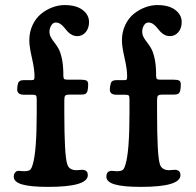

<svg xmlns="http://www.w3.org/2000/svg" viewBox="-20 -730 772 758"><path d="M107.9 -356H74.7Q47.9 -356 47.9 -376.5Q47.9 -389.2 51.3 -401.9Q55.7 -413.6 73.2 -413.6H103.5Q111.8 -413.6 114 -416Q116.2 -418.5 116.2 -428.2V-430.2Q116.2 -457 106 -501.5Q95.7 -545.9 95.7 -570.3Q95.7 -604 108.9 -631.6Q122.1 -659.2 142.8 -675.8Q163.6 -692.4 187.5 -701.2Q211.4 -710 234.9 -710Q280.8 -710 306.2 -690.7Q331.5 -671.4 331.5 -643.1Q331.5 -618.7 318.4 -603Q305.2 -587.4 285.2 -587.4Q272.9 -587.4 262.9 -593Q252.9 -598.6 246.1 -606.4Q239.3 -614.3 232.9 -622.1Q226.6 -629.9 218.3 -635.5Q210 -641.1 199.7 -641.1Q189.5 -641.1 182.4 -629.6Q175.3 -618.2 175.3 -605Q175.3 -593.3 180.7 -583.3Q186 -573.2 193.8 -563.5Q201.7 -553.7 209.7 -540.3Q217.8 -526.9 223.6 -501.7Q229.5 -476.6 230 -442.4V-430.7Q230.5 -419.9 233.9 -417.7Q237.3 -415.5 247.6 -415.5H296.9Q314 -415.5 321 -412.1Q328.1 -408.7 328.1 -397.5Q328.1 -382.8 325.7 -372.1Q323.2 -362.8 317.4 -359.6Q311.5 -356.4 298.3 -356.4H254.4Q241.2 -356.4 237.5 -352.3Q233.9 -348.1 233.9 -334.5V-288.1Q233.9 -119.1 245.1 -83Q250 -64 270 -59.1Q279.3 -57.1 292.5 -58.8Q305.7 -60.5 311 -59.1Q326.7 -55.7 326.7 -38.6Q326.7 7.8 169.9 7.8Q100.1 7.8 67.1 -2Q34.2 -11.7 34.2 -32.7Q34.2 -41.5 38.6 -47.6Q43 -53.7 49.3 -55.2Q53.7 -56.2 65.2 -54.7Q76.7 -53.2 85.4 -54.7Q96.7 -56.2 101.1 -61.8Q105.5 -67.4 109.4 -81.1Q125 -133.3 125 -283.7V-336.4Q125 -349.1 122.3 -352.5Q119.6 -356 107.9 -356ZM474.1 -356H439.9Q413.6 -356 413.6 -376.5Q413.6 -387.2 417.5 -401.9Q421.4 -413.6 439 -413.6H469.7Q478 -413.6 480 -416Q481.9 -418.5 481.9 -428.2V-430.2Q481.9 -457 471.7 -501.5Q461.4 -545.9 461.4 -570.3Q461.4 -604 474.6 -631.6Q487.8 -659.2 508.8 -675.8Q529.8 -692.4 553.7 -701.2Q577.6 -710 601.1 -710Q647 -710 672.1 -690.7Q697.3 -671.4 697.3 -643.1Q697.3 -618.7 684.1 -603Q670.9 -587.4 650.9 -587.4Q638.7 -587.4 628.7 -593Q618.7 -598.6 611.8 -606.4Q605 -614.3 598.6 -622.1Q592.3 -629.9 584 -635.5Q575.7 -641.1 565.4 -641.1Q555.2 -641.1 548.3 -629.9Q541.5 -618.7 541.5 -605Q541.5 -593.3 546.9 -583.3Q552.2 -573.2 560.1 -563.5Q567.9 -553.7 575.9 -540.3Q584 -526.9 589.8 -501.7Q595.7 -476.6 596.2 -442.4V-430.7Q596.7 -419.9 599.9 -417.7Q603 -415.5 613.3 -415.5H663.1Q680.2 -415.5 687 -412.1Q693.8 -408.7 693.8 -397.5Q693.8 -382.8 691.4 -372.1Q689 -362.8 683.3 -359.6Q677.7 -356.4 664.6 -356.4H620.6Q607.4 -356.4 603.8 -352.3Q600.1 -348.1 600.1 -334.5V-288.1Q600.1 -117.7 610.8 -83Q615.7 -64 636.2 -59.1Q645.5 -57.1 658.4 -58.8Q671.4 -60.5 676.8 -59.1Q692.4 -55.7 692.4 -38.6Q692.4 7.8 536.1 7.8Q466.3 7.8 433.1 -2Q399.9 -11.7 399.9 -32.7Q399.9 -51.3 415.5 -55.2Q419.9 -56.2 431.4 -54.7Q442.9 -53.2 451.7 -54.7Q462.9 -56.2 467.3 -61.8Q471.7 -67.4 475.6 -81.1Q491.2 -133.3 491.2 -283.7V-336.4Q491.2 -349.1 488.5 -352.5Q485.8 -356 474.1 -356Z"/></svg>

Font: Cooper* SemiBold
Style: Regular
Weight: 600
Designer: Owen Earl
Foundry: indestructible type*
Version: Version 0.001